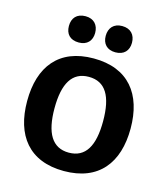

<svg xmlns="http://www.w3.org/2000/svg" viewBox="-106 -770 755 865"><g transform="rotate(15 272.0 -337.5)"><path d="M186.7 -564.2C225.8 -564.2 247.5 -588.3 247.5 -625C247.5 -661.7 225.8 -686.7 186.7 -686.7C145.8 -686.7 125 -661.7 125 -625C125 -588.3 145.8 -564.2 186.7 -564.2ZM357.5 -564.2C397.5 -564.2 419.2 -588.3 419.2 -625C419.2 -661.7 397.5 -686.7 357.5 -686.7C318.3 -686.7 296.7 -661.7 296.7 -625C296.7 -588.3 318.3 -564.2 357.5 -564.2ZM271.7 12.5C434.2 12.5 513.3 -90 513.3 -250C513.3 -410 434.2 -512.5 271.7 -512.5C109.2 -512.5 30.8 -410 30.8 -250C30.8 -90 109.2 12.5 271.7 12.5ZM271.7 -73.3C194.2 -73.3 158.3 -135 158.3 -250C158.3 -365.8 194.2 -426.7 271.7 -426.7C350 -426.7 385 -365.8 385 -250C385 -135 350 -73.3 271.7 -73.3Z"/></g></svg>

Font: Familjen Grotesk SemiBold
Style: Regular
Weight: 600
Designer: Anders Wikstroem, Jonas Baeckman, Matilda Gysing, Kristian Moeller
Foundry: Familjen STHLM AB
Version: Version 2.000